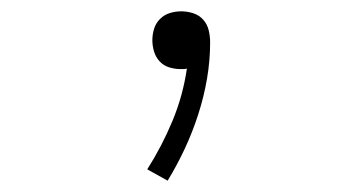

<svg xmlns="http://www.w3.org/2000/svg" viewBox="-20 -114 640 339"><path d="M276 205 240 185Q266 144 284.5 99.5Q303 55 310 7Q307 8 304.5 8Q302 8 299 8Q289 8 279 5Q269 2 262 -5.5Q255 -13 252 -23Q249 -33 249 -43Q249 -53 252 -63Q255 -73 262.5 -80.5Q270 -88 280 -91Q290 -94 300 -94Q311 -94 321.5 -90.5Q332 -87 339 -79Q346 -71 348.5 -60.5Q351 -50 351 -39Q351 -7 345.5 25Q340 57 330 88Q320 119 306.5 148Q293 177 276 205Z"/></svg>

Font: Iosevka Curly Slab XLtEx
Style: Regular
Weight: 200
Width: 7
Monospace: yes
Designer: Belleve Invis
Foundry: Belleve Invis
Version: Version 11.1.0; ttfautohint (v1.8.3)